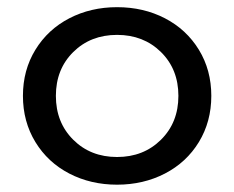

<svg xmlns="http://www.w3.org/2000/svg" viewBox="-20 -500 652 535"><path d="M306.2 -480Q379.9 -480 439.7 -449Q499.5 -418 534.2 -361.3Q568.8 -304.7 568.8 -232.9Q568.8 -161.1 534.2 -104.2Q499.5 -47.4 439.5 -16.4Q379.4 14.6 306.2 14.6Q232.9 14.6 173.1 -16.4Q113.3 -47.4 78.6 -104.2Q43.9 -161.1 43.9 -232.9Q43.9 -304.7 78.6 -361.3Q113.3 -418 173.1 -449Q232.9 -480 306.2 -480ZM184.1 -355Q135.7 -307.1 135.7 -232.9Q135.7 -158.7 184.1 -110.6Q232.4 -62.5 306.2 -62.5Q379.9 -62.5 428.5 -110.6Q477.1 -158.7 477.1 -232.9Q477.1 -307.1 428.5 -355Q379.9 -402.8 306.2 -402.8Q232.4 -402.8 184.1 -355Z"/></svg>

Font: Spartan MB Med
Style: Regular
Weight: 500
Designer: Matt Bailey, Mirko Velimirovic
Foundry: Matt Bailey
Version: Version 1.005